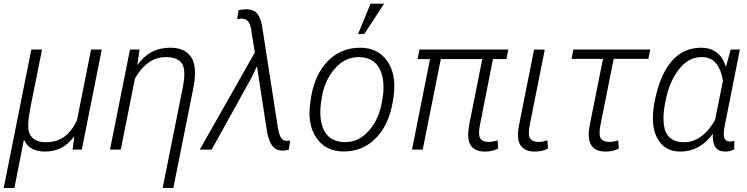

<svg xmlns="http://www.w3.org/2000/svg" viewBox="-26 -790 3945 1014"><path d="M50 203H-6.5L139.5 -528.5H196L134 -219H134.5Q123.5 -165 123 -129.5Q123 -92 135.5 -74Q159 -39 216.5 -39Q275 -39 314.8 -68.8Q354.5 -98.5 380.5 -155L455 -528.5H511.5L406 0H357.5L366 -67.5L364.5 -68Q336 -29.5 298.2 -9.5Q260.5 10.5 210 10.5Q173 10.5 144.2 -4Q115.5 -18.5 101.5 -51L100 -50.5Z M889.5 202.5H833L938 -321.5Q947.5 -367.5 947.5 -399.5Q947.5 -436 935 -454.5Q912 -488 851 -488.5Q798 -488.5 756.5 -457.8Q715 -427 686.5 -375L612 0H555L660.5 -528.5H711L699.5 -448L700.5 -447.5Q764.5 -538.5 874 -538Q951 -538 984.5 -487Q1004 -456.5 1004 -404.5Q1004 -368.5 994.5 -322Z M1467.5 5.5Q1428.5 5.5 1409.2 -23.8Q1390 -53 1382 -108L1331.5 -438H1330L1304 -383L1092 0H1029L1320 -513L1303.5 -614.5Q1299 -656 1286.8 -673.8Q1274.5 -691.5 1248.5 -691.5Q1241.5 -691.5 1226.5 -689.5L1234 -736Q1241 -738 1253 -739.5Q1265 -741 1274.5 -741Q1318.5 -741 1337 -711.8Q1355.5 -682.5 1360.5 -637L1440 -126Q1446 -84.5 1456.2 -65.5Q1466.5 -46.5 1486 -46.5Q1500 -46.5 1506 -48.5L1499.5 0Q1484.5 5.5 1467.5 5.5Z M1789.5 10Q1692.5 10 1643.5 -64Q1608.5 -117 1608.5 -193Q1608.5 -223 1614 -256L1616 -272Q1635.5 -396 1705 -467Q1774.5 -538 1876 -538Q1972.5 -538 2021.5 -464Q2056.5 -411 2056.5 -335Q2056.5 -305 2051.5 -272L2049 -256Q2029 -132.5 1959.8 -61.2Q1890.5 10 1789.5 10ZM1797.5 -39.5Q1870.5 -39.5 1923.8 -101.5Q1977 -163.5 1992 -256Q1996 -280 1997.8 -295.2Q1999.5 -310.5 1999.5 -330Q1999.5 -387 1978 -428Q1946 -488 1868 -488.5Q1794.5 -488.5 1740.8 -425.8Q1687 -363 1673 -272L1670.5 -256Q1665.5 -224.5 1665.5 -196Q1665.5 -139.5 1686.5 -99Q1718.5 -39.5 1797.5 -39.5ZM1897.5 -610H1865L1931 -770.5H2002.5Z M2534 10.5Q2481 10.5 2459 -24Q2446.5 -43.5 2446.5 -78Q2446.5 -103 2453 -136L2521 -478H2302L2206.5 0H2150L2245 -478H2179.5L2189 -528.5H2658.5L2648.5 -478H2577.5L2509.5 -134Q2504 -107 2504 -89Q2504 -69 2510.5 -59Q2523 -40.5 2555 -40.5Q2576 -40.5 2602 -49L2605 -5.5Q2587.5 3.5 2570.8 7Q2554 10.5 2534 10.5Z M2797.5 10.5Q2744.5 10.5 2722 -24Q2709.5 -43.5 2709.5 -78Q2709.5 -103 2716.5 -136L2794.5 -528H2851L2772.5 -134Q2767 -107 2767 -89Q2767 -69 2773.5 -59Q2786 -40.5 2818.5 -40.5Q2839.5 -40.5 2865 -49L2868 -5.5Q2850.5 3.5 2834 7Q2817.5 10.5 2797.5 10.5Z M3171 10.5Q3118 10.5 3096 -24Q3083.5 -43.5 3083 -78Q3083 -103 3090 -136L3158.5 -479H2992.5L3002 -528.5H3408L3398 -479H3215L3146 -134Q3140.5 -107 3140.5 -89Q3140.5 -69 3147 -59Q3159.5 -40.5 3192 -40.5Q3213 -40.5 3239 -49L3242 -5.5Q3224.5 3.5 3207.8 7Q3191 10.5 3171 10.5Z M3804 10.5Q3738.5 10.5 3738.5 -68.5L3739 -81.5L3737.5 -82Q3669 10.5 3567 10.5Q3483 10.5 3445 -60.5Q3421.5 -104.5 3422 -166.5Q3422 -204.5 3430.5 -249.5Q3458 -395 3522.5 -468Q3584.5 -538.5 3677 -538Q3726.5 -538 3759.2 -512.5Q3792 -487 3807 -439H3808.5L3833 -528.5H3881.5L3803 -134Q3796 -101.5 3796.5 -81.5Q3796.5 -42.5 3829.5 -42.5Q3840.5 -42.5 3852.5 -46.5L3851.5 -1Q3830.5 10.5 3804 10.5ZM3587.5 -39Q3682.5 -39 3750.5 -156.5L3792 -363Q3783.5 -419.5 3757 -454Q3730.5 -488.5 3678 -488.5Q3610 -488.5 3559.8 -424.2Q3509.5 -360 3489.5 -260L3487.5 -249.5Q3477.5 -200.5 3478 -163Q3478 -121 3490 -93Q3514 -39 3587.5 -39Z"/></svg>

Font: Roberto Sans Light
Style: Italic
Weight: 300
Italic angle: -11°
Designer: Google
Version: Version 1.00;June 11, 2020;FontCreator 12.0.0.2522 64-bit; t